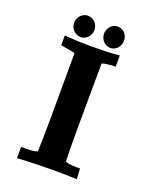

<svg xmlns="http://www.w3.org/2000/svg" viewBox="-139 -816 723 900"><g transform="rotate(20 222.5 -366.5)"><path d="M91.8 -683.6C92.1 -669.5 97.3 -657.1 107.3 -646.3C117.5 -636.5 129.6 -631.4 143.6 -630.9C156.5 -631.2 168.2 -636.5 178.7 -646.7C188 -656.9 192.9 -669.5 193.4 -684.6C193.1 -699.5 187.8 -712.2 177.5 -722.7C167.4 -731.9 155.4 -736.8 141.6 -737.3C128.6 -737 116.9 -731.7 106.4 -721.5C97.2 -711.3 92.3 -698.7 91.8 -683.6ZM241.2 -683.6C241.5 -669.7 246.4 -657.4 255.9 -646.7C265.8 -636.7 277.8 -631.4 292 -630.9C305.2 -631.2 316.8 -636.6 327 -647.1C335.7 -657.2 340.3 -669.7 340.8 -684.6C340.6 -699.1 335.9 -711.5 326.7 -721.9C317 -731.6 305.2 -736.8 291 -737.3C277.2 -737 265.2 -731.6 255 -721.1C246.3 -711 241.7 -698.5 241.2 -683.6ZM123 -555.2C130.5 -553.6 137 -551.7 142.6 -549.7C142.5 -252.3 141.1 -88.8 138.2 -59.2C128.9 -54.4 109.9 -51.9 81.1 -51.8H57.6V4L78.2 2.9C165.1 -1.6 257.3 -2.4 354.8 0.7L351.4 -51.4H333C314.1 -51.4 299.2 -52.9 288.2 -55.7C284.4 -57 281 -58.5 278.3 -60.3C277 -95.6 276.4 -147.2 276.4 -214.9C276.4 -282.5 277 -393.8 278.3 -548.5C287.7 -552.1 304.2 -554.7 327.6 -556.4L345.7 -557.6V-613.2L324.3 -611.2C297 -608.7 259.2 -607.5 210.8 -607.5C162.5 -607.5 123.1 -608.7 92.5 -611.3L71.3 -613.1V-564.4Z"/></g></svg>

Font: Bentham
Style: Bold
Weight: 700
Version: Version 002.001